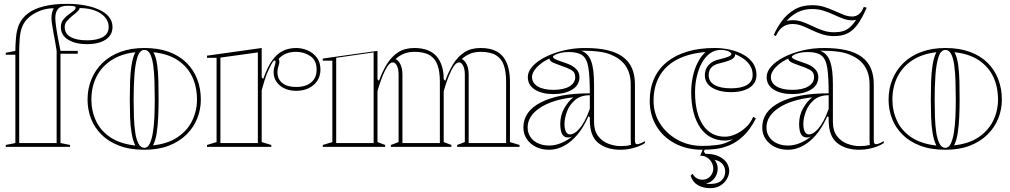

<svg xmlns="http://www.w3.org/2000/svg" viewBox="-20 -765 5258 1000"><path d="M10 0V-10L60 -20V-480H10V-490L60 -500Q60 -533 63.5 -571Q67 -609 79 -637Q95 -673 128 -697Q161 -721 211.5 -733Q262 -745 330 -745Q380 -745 422.5 -737Q465 -729 497.5 -714Q530 -699 548 -676.5Q566 -654 566 -624Q566 -595 549 -575Q532 -555 502 -545Q472 -535 433 -535Q374 -535 335.5 -558Q297 -581 297 -624Q297 -646 308.5 -661.5Q320 -677 335.5 -688Q351 -699 362.5 -708Q374 -717 374 -726Q374 -731 364.5 -733Q355 -735 333 -735Q296 -735 282 -718Q268 -701 268 -671Q268 -658 271.5 -631Q275 -604 281.5 -569.5Q288 -535 295 -500H385V-485H295V-20L345 -10V0ZM260 -722Q224 -722 191.5 -710Q159 -698 134 -677.5Q109 -657 97 -629Q85 -601 82.5 -562Q80 -523 80 -500V-20H275V-500Q271 -526 267 -549Q263 -572 259 -591Q254 -618 251 -639Q248 -660 248 -671Q248 -686 251 -699Q254 -712 260 -722ZM317 -624Q317 -590 347.5 -572.5Q378 -555 433 -555Q487 -555 516.5 -572.5Q546 -590 546 -624Q546 -646 535 -664Q524 -682 503.5 -695.5Q483 -709 455 -716Q427 -723 394 -723V-721Q394 -716 386 -707.5Q378 -699 356 -682Q342 -670 329.5 -656.5Q317 -643 317 -624Z M732 -515Q804 -515 859 -495Q914 -475 951 -438.5Q988 -402 1007 -353Q1026 -304 1026 -246Q1026 -195 1007.5 -148.5Q989 -102 952 -65Q915 -28 860 -6.5Q805 15 732 15Q656 15 600 -6.5Q544 -28 507.5 -65Q471 -102 453.5 -148.5Q436 -195 436 -246Q436 -304 456.5 -353Q477 -402 515 -438.5Q553 -475 608 -495Q663 -515 732 -515ZM732 -505Q708 -505 696 -468Q684 -431 680 -372Q676 -313 676 -246Q676 -200 677.5 -155Q679 -110 684.5 -74Q690 -38 701.5 -16.5Q713 5 732 5Q749 5 759.5 -16Q770 -37 776 -73Q782 -109 784 -154Q786 -199 786 -246Q786 -296 784.5 -342.5Q783 -389 778 -425.5Q773 -462 762 -483.5Q751 -505 732 -505ZM456 -246Q456 -187 480 -135.5Q504 -84 554.5 -50Q605 -16 685 -7Q672 -32 665.5 -71Q659 -110 657.5 -155.5Q656 -201 656 -246Q656 -294 657.5 -341Q659 -388 665.5 -428Q672 -468 685 -493Q612 -485 560.5 -451.5Q509 -418 482.5 -365.5Q456 -313 456 -246ZM1006 -246Q1006 -313 981 -365.5Q956 -418 905.5 -451.5Q855 -485 779 -493Q793 -468 798.5 -428.5Q804 -389 805 -341.5Q806 -294 806 -246Q806 -201 804 -155.5Q802 -110 796 -71.5Q790 -33 777 -8Q854 -16 905 -50.5Q956 -85 981 -136.5Q1006 -188 1006 -246Z M1058 0V-10L1108 -25V-464H1058V-475L1343 -515V-362L1351 -354Q1362 -385 1374.5 -411Q1387 -437 1400 -453Q1422 -484 1452.5 -499.5Q1483 -515 1523 -515Q1552 -515 1581 -503Q1610 -491 1629.5 -466Q1649 -441 1649 -402Q1649 -370 1633 -345Q1617 -320 1588.5 -306Q1560 -292 1522 -292Q1488 -292 1461.5 -304.5Q1435 -317 1420 -339Q1405 -361 1405 -389Q1405 -401 1407.5 -410.5Q1410 -420 1412.5 -428.5Q1415 -437 1415 -443Q1415 -450 1411 -450Q1405 -450 1396 -435Q1387 -420 1370 -381Q1364 -366 1357 -343.5Q1350 -321 1343 -295V-25L1393 -10V0ZM1323 -492 1128 -465V-20H1323ZM1523 -495Q1493 -495 1470.5 -486Q1448 -477 1431 -458Q1433 -455 1434 -451.5Q1435 -448 1435 -443Q1435 -436 1432.5 -428Q1430 -420 1427.5 -410.5Q1425 -401 1425 -389Q1425 -353 1450.5 -332.5Q1476 -312 1522 -312Q1573 -312 1601 -336Q1629 -360 1629 -402Q1629 -451 1596 -473Q1563 -495 1523 -495Z M1661 0V-10L1711 -25V-449H1661V-460L1946 -500V-352L1954 -344Q1971 -392 1995 -431Q2019 -470 2053.5 -492.5Q2088 -515 2138 -515Q2177 -515 2206 -504Q2235 -493 2253.5 -472Q2272 -451 2281.5 -420.5Q2291 -390 2291 -352V-25L2331 -10V0H2016V-10L2056 -25V-375Q2056 -406 2047 -423Q2038 -440 2026 -440Q2012 -440 1998.5 -420Q1985 -400 1974 -372.5Q1963 -345 1955.5 -321.5Q1948 -298 1946 -290V-25L1986 -10V0ZM2361 0V-10L2401 -25V-375Q2401 -406 2392 -423Q2383 -440 2371 -440Q2357 -440 2343.5 -420Q2330 -400 2319 -372.5Q2308 -345 2300.5 -321.5Q2293 -298 2291 -290V-352L2299 -344Q2316 -392 2340 -431Q2364 -470 2398.5 -492.5Q2433 -515 2483 -515Q2529 -515 2559 -501Q2589 -487 2605.5 -462.5Q2622 -438 2629 -406.5Q2636 -375 2636 -340V-25L2686 -10V0ZM1731 -20H1926V-492L1731 -464ZM2076 -20H2271V-340Q2271 -391 2259 -425.5Q2247 -460 2218 -477.5Q2189 -495 2138 -495Q2107 -495 2083 -485Q2059 -475 2040 -457Q2043 -456 2046 -454.5Q2049 -453 2050 -451Q2061 -442 2068.5 -423Q2076 -404 2076 -375ZM2421 -20H2616V-340Q2616 -391 2604 -425.5Q2592 -460 2563 -477.5Q2534 -495 2483 -495Q2452 -495 2428 -485Q2404 -475 2385 -457Q2388 -456 2391 -454.5Q2394 -453 2395 -451Q2406 -442 2413.5 -423Q2421 -404 2421 -375Z M3027 -515Q3095 -515 3144 -503.5Q3193 -492 3225 -468Q3257 -444 3272 -408.5Q3287 -373 3287 -325V-32Q3287 -25 3289.5 -19.5Q3292 -14 3299 -14Q3305 -14 3315 -18Q3325 -22 3339 -30V-20Q3325 -10 3304 -2Q3283 6 3259 10.5Q3235 15 3212 15Q3140 15 3096 -20.5Q3052 -56 3052 -140Q3052 -142 3052 -143.5Q3052 -145 3052 -147.5Q3052 -150 3052 -154L3045 -160Q3027 -119 3004.5 -86.5Q2982 -54 2955.5 -31.5Q2929 -9 2900 3Q2871 15 2840 15Q2801 15 2771 0Q2741 -15 2723.5 -41Q2706 -67 2706 -101Q2706 -185 2797.5 -232Q2889 -279 3052 -279Q3052 -366 3044.5 -412.5Q3037 -459 3013.5 -476.5Q2990 -494 2942 -494Q2918 -494 2899.5 -489.5Q2881 -485 2870.5 -479Q2860 -473 2860 -469Q2860 -463 2874 -456Q2888 -449 2925 -437Q2998 -413 2998 -364Q2998 -321 2959.5 -298Q2921 -275 2862 -275Q2804 -275 2766.5 -298Q2729 -321 2729 -364Q2729 -392 2753 -419Q2777 -446 2819 -467.5Q2861 -489 2914.5 -502Q2968 -515 3027 -515ZM3052 -269Q3004 -269 2975 -244Q2946 -219 2933 -184Q2920 -149 2920 -119Q2920 -101 2923.5 -89Q2927 -77 2933.5 -71Q2940 -65 2950 -65Q2960 -65 2972 -72Q2984 -79 2997.5 -94.5Q3011 -110 3025 -135.5Q3039 -161 3052 -198ZM2840 -7Q2872 -7 2903 -20Q2934 -33 2960 -54Q2954 -51 2949 -50Q2944 -49 2939 -49Q2922 -49 2913 -59.5Q2904 -70 2901 -86.5Q2898 -103 2898 -119Q2898 -165 2919 -201.5Q2940 -238 2966 -258Q2857 -246 2792.5 -203.5Q2728 -161 2728 -101Q2728 -74 2742 -52.5Q2756 -31 2781.5 -19Q2807 -7 2840 -7ZM3007 -501Q3026 -494 3039 -480Q3052 -466 3059 -446Q3067 -424 3070.5 -394.5Q3074 -365 3074 -325V-130Q3074 -84 3095.5 -56Q3117 -28 3149.5 -16Q3182 -4 3213 -4Q3228 -4 3242 -5.5Q3256 -7 3267 -11Q3266 -13 3265.5 -19Q3265 -25 3265 -37V-325Q3265 -380 3241 -418Q3217 -456 3171 -476Q3144 -489 3113 -494Q3082 -499 3054.5 -500Q3027 -501 3007 -501ZM2862 -297Q2916 -297 2946 -315Q2976 -333 2976 -364Q2976 -390 2953 -402Q2930 -414 2904 -422Q2890 -427 2877.5 -432Q2865 -437 2858 -440Q2842 -449 2842 -460Q2815 -448 2794.5 -431.5Q2774 -415 2762.5 -397.5Q2751 -380 2751 -364Q2751 -333 2780.5 -315Q2810 -297 2862 -297Z M3638 15Q3558 15 3496 -17.5Q3434 -50 3399 -108Q3364 -166 3364 -240Q3364 -305 3387 -356Q3410 -407 3454 -442.5Q3498 -478 3560.5 -496.5Q3623 -515 3702 -515Q3742 -515 3781 -506.5Q3820 -498 3851.5 -480.5Q3883 -463 3901.5 -436.5Q3920 -410 3920 -374Q3920 -345 3903 -325Q3886 -305 3856 -295Q3826 -285 3787 -285Q3728 -285 3689.5 -308Q3651 -331 3651 -374Q3651 -405 3671.5 -427Q3692 -449 3727 -456Q3789 -470 3789 -483Q3789 -489 3781.5 -494Q3774 -499 3761.5 -502Q3749 -505 3733 -505Q3702 -505 3677 -486.5Q3652 -468 3635 -436.5Q3618 -405 3609 -366Q3600 -327 3600 -285Q3600 -230 3610.5 -187Q3621 -144 3641 -114Q3661 -84 3690 -68.5Q3719 -53 3756 -53Q3781 -53 3810 -65.5Q3839 -78 3864.5 -101.5Q3890 -125 3903 -157L3917 -148Q3887 -90 3852 -57Q3817 -24 3779.5 -8.5Q3742 7 3706 11Q3670 15 3638 15ZM3809 -483V-478Q3807 -464 3788 -454.5Q3769 -445 3731 -436Q3671 -424 3671 -374Q3671 -340 3701.5 -322.5Q3732 -305 3787 -305Q3841 -305 3870.5 -322.5Q3900 -340 3900 -374Q3900 -394 3893.5 -410Q3887 -426 3875 -439.5Q3863 -453 3846 -463.5Q3829 -474 3809 -483ZM3384 -240Q3384 -174 3418 -121Q3452 -68 3509.5 -36.5Q3567 -5 3638 -5Q3676 -5 3717 -10Q3758 -15 3798 -40Q3788 -37 3777 -35Q3766 -33 3756 -33Q3714 -33 3681.5 -50.5Q3649 -68 3626.5 -101Q3604 -134 3592 -180.5Q3580 -227 3580 -285Q3580 -326 3588.5 -366Q3597 -406 3614 -439.5Q3631 -473 3655 -494Q3568 -487 3507.5 -455.5Q3447 -424 3415.5 -369.5Q3384 -315 3384 -240ZM3679 215Q3642 215 3615 199.5Q3588 184 3577 150L3587 140Q3596 156 3609.5 163.5Q3623 171 3637 171Q3656 171 3668.5 162.5Q3681 154 3688 140.5Q3695 127 3695 113Q3695 102 3691 90.5Q3687 79 3678.5 69Q3670 59 3657.5 52.5Q3645 46 3627 46L3643 7H3653L3646 25L3654 36Q3697 36 3724.5 49.5Q3752 63 3765 83Q3778 103 3778 125Q3778 146 3766 167Q3754 188 3732 201.5Q3710 215 3679 215ZM3680 193Q3719 193 3738 174.5Q3757 156 3757 130Q3757 113 3750.5 100.5Q3744 88 3732 79.5Q3720 71 3701 67Q3709 76 3713.5 87.5Q3718 99 3718 113Q3718 130 3711 146.5Q3704 163 3690 175Q3676 187 3656 191Q3661 192 3667 192.5Q3673 193 3680 193Z M4271 -515Q4339 -515 4388 -503.5Q4437 -492 4469 -468Q4501 -444 4516 -408.5Q4531 -373 4531 -325V-32Q4531 -25 4533.5 -19.5Q4536 -14 4543 -14Q4549 -14 4559 -18Q4569 -22 4583 -30V-20Q4569 -10 4548 -2Q4527 6 4503 10.5Q4479 15 4456 15Q4384 15 4340 -20.5Q4296 -56 4296 -140Q4296 -142 4296 -143.5Q4296 -145 4296 -147.5Q4296 -150 4296 -154L4289 -160Q4271 -119 4248.5 -86.5Q4226 -54 4199.5 -31.5Q4173 -9 4144 3Q4115 15 4084 15Q4045 15 4015 0Q3985 -15 3967.5 -41Q3950 -67 3950 -101Q3950 -185 4041.5 -232Q4133 -279 4296 -279Q4296 -366 4288.5 -412.5Q4281 -459 4257.5 -476.5Q4234 -494 4186 -494Q4162 -494 4143.5 -489.5Q4125 -485 4114.5 -479Q4104 -473 4104 -469Q4104 -463 4118 -456Q4132 -449 4169 -437Q4242 -413 4242 -364Q4242 -321 4203.5 -298Q4165 -275 4106 -275Q4048 -275 4010.5 -298Q3973 -321 3973 -364Q3973 -392 3997 -419Q4021 -446 4063 -467.5Q4105 -489 4158.5 -502Q4212 -515 4271 -515ZM4296 -269Q4248 -269 4219 -244Q4190 -219 4177 -184Q4164 -149 4164 -119Q4164 -101 4167.5 -89Q4171 -77 4177.5 -71Q4184 -65 4194 -65Q4204 -65 4216 -72Q4228 -79 4241.5 -94.5Q4255 -110 4269 -135.5Q4283 -161 4296 -198ZM4084 -7Q4116 -7 4147 -20Q4178 -33 4204 -54Q4198 -51 4193 -50Q4188 -49 4183 -49Q4166 -49 4157 -59.5Q4148 -70 4145 -86.5Q4142 -103 4142 -119Q4142 -165 4163 -201.5Q4184 -238 4210 -258Q4101 -246 4036.5 -203.5Q3972 -161 3972 -101Q3972 -74 3986 -52.5Q4000 -31 4025.5 -19Q4051 -7 4084 -7ZM4251 -501Q4270 -494 4283 -480Q4296 -466 4303 -446Q4311 -424 4314.5 -394.5Q4318 -365 4318 -325V-130Q4318 -84 4339.5 -56Q4361 -28 4393.5 -16Q4426 -4 4457 -4Q4472 -4 4486 -5.5Q4500 -7 4511 -11Q4510 -13 4509.5 -19Q4509 -25 4509 -37V-325Q4509 -380 4485 -418Q4461 -456 4415 -476Q4388 -489 4357 -494Q4326 -499 4298.5 -500Q4271 -501 4251 -501ZM4106 -297Q4160 -297 4190 -315Q4220 -333 4220 -364Q4220 -390 4197 -402Q4174 -414 4148 -422Q4134 -427 4121.5 -432Q4109 -437 4102 -440Q4086 -449 4086 -460Q4059 -448 4038.5 -431.5Q4018 -415 4006.5 -397.5Q3995 -380 3995 -364Q3995 -333 4024.5 -315Q4054 -297 4106 -297ZM4325 -577Q4291 -577 4262 -586.5Q4233 -596 4207.5 -608.5Q4182 -621 4157.5 -630.5Q4133 -640 4107 -640Q4078 -640 4056.5 -624.5Q4035 -609 4021 -577L4010 -583Q4027 -622 4053.5 -657.5Q4080 -693 4118.5 -715.5Q4157 -738 4210 -738Q4244 -738 4272.5 -729Q4301 -720 4326 -708.5Q4351 -697 4374 -688Q4397 -679 4419 -679Q4439 -679 4454 -691.5Q4469 -704 4479 -729L4494 -725Q4469 -667 4444.5 -635Q4420 -603 4391.5 -590Q4363 -577 4325 -577ZM4325 -597Q4350 -597 4369.5 -602.5Q4389 -608 4406 -622.5Q4423 -637 4439 -662Q4435 -661 4429.5 -660Q4424 -659 4419 -659Q4395 -659 4371 -668Q4347 -677 4322.5 -688.5Q4298 -700 4270 -709Q4242 -718 4210 -718Q4167 -718 4134 -701Q4101 -684 4077 -656Q4085 -658 4092.5 -659Q4100 -660 4107 -660Q4135 -660 4161 -650.5Q4187 -641 4212.5 -628.5Q4238 -616 4265.5 -606.5Q4293 -597 4325 -597Z M4904 -515Q4976 -515 5031 -495Q5086 -475 5123 -438.5Q5160 -402 5179 -353Q5198 -304 5198 -246Q5198 -195 5179.5 -148.5Q5161 -102 5124 -65Q5087 -28 5032 -6.5Q4977 15 4904 15Q4828 15 4772 -6.5Q4716 -28 4679.5 -65Q4643 -102 4625.5 -148.5Q4608 -195 4608 -246Q4608 -304 4628.5 -353Q4649 -402 4687 -438.5Q4725 -475 4780 -495Q4835 -515 4904 -515ZM4904 -505Q4880 -505 4868 -468Q4856 -431 4852 -372Q4848 -313 4848 -246Q4848 -200 4849.5 -155Q4851 -110 4856.5 -74Q4862 -38 4873.5 -16.5Q4885 5 4904 5Q4921 5 4931.5 -16Q4942 -37 4948 -73Q4954 -109 4956 -154Q4958 -199 4958 -246Q4958 -296 4956.5 -342.5Q4955 -389 4950 -425.5Q4945 -462 4934 -483.5Q4923 -505 4904 -505ZM4628 -246Q4628 -187 4652 -135.5Q4676 -84 4726.5 -50Q4777 -16 4857 -7Q4844 -32 4837.5 -71Q4831 -110 4829.5 -155.5Q4828 -201 4828 -246Q4828 -294 4829.5 -341Q4831 -388 4837.5 -428Q4844 -468 4857 -493Q4784 -485 4732.5 -451.5Q4681 -418 4654.5 -365.5Q4628 -313 4628 -246ZM5178 -246Q5178 -313 5153 -365.5Q5128 -418 5077.5 -451.5Q5027 -485 4951 -493Q4965 -468 4970.5 -428.5Q4976 -389 4977 -341.5Q4978 -294 4978 -246Q4978 -201 4976 -155.5Q4974 -110 4968 -71.5Q4962 -33 4949 -8Q5026 -16 5077 -50.5Q5128 -85 5153 -136.5Q5178 -188 5178 -246Z"/></svg>

Font: Kalnia Glaze Thin
Style: Bold
Weight: 700
Version: Version 1.110